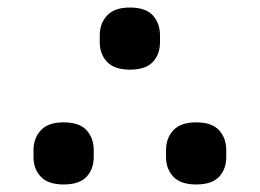

<svg xmlns="http://www.w3.org/2000/svg" viewBox="-20 -479 691 510"><path d="M149 11Q108 11 88.5 -9.5Q69 -30 69 -62V-80Q69 -112 88.5 -133Q108 -154 149 -154Q191 -154 210 -133Q229 -112 229 -80V-62Q229 -30 210 -9.5Q191 11 149 11ZM501 11Q460 11 440.5 -9.5Q421 -30 421 -62V-80Q421 -112 440.5 -133Q460 -154 501 -154Q543 -154 562 -133Q581 -112 581 -80V-62Q581 -30 562 -9.5Q543 11 501 11ZM325 -294Q284 -294 264.5 -314.5Q245 -335 245 -367V-385Q245 -417 264.5 -438Q284 -459 325 -459Q367 -459 386 -438Q405 -417 405 -385V-367Q405 -335 386 -314.5Q367 -294 325 -294Z"/></svg>

Font: IBM Plex Arabic SemiBold
Style: Regular
Weight: 600
Designer: Mike Abbink, Paul van der Laan, Pieter van Rosmalen, Wael Morcos, Khajak Apelian
Foundry: Bold Monday
Version: Version 1.0